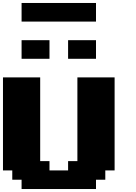

<svg xmlns="http://www.w3.org/2000/svg" viewBox="-20 -1270 915 1290"><path d="M125 0H625V-62.5H687.5V-125H750V-750H500V-187.5H437.5V-125H312.5V-187.5H250V-750H0V-125H62.5V-62.5H125ZM437.5 -875H625V-1000H437.5ZM125 -875H312.5V-1000H125ZM125 -1125H625V-1250H125Z"/></svg>

Font: Faithful 32x
Style: Bold
Weight: 400
Foundry: Faithful Resource Pack
Version: Version 1.0; January 27, 2023